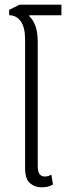

<svg xmlns="http://www.w3.org/2000/svg" viewBox="-20 -790 282 819"><path d="M158 9Q128 9 107.5 -9Q87 -27 87 -73V-622Q87 -673 68.5 -699Q50 -725 19 -725V-748L63 -770H242V-725H105V-721Q121 -706 131 -679.5Q141 -653 141 -608V-81Q141 -37 171 -37Q185 -37 199 -45L206 -3Q195 4 182.5 6.5Q170 9 158 9Z"/></svg>

Font: Noto Sans Thai UI ExtCond Light
Style: Regular
Weight: 300
Width: 2
Designer: Monotype Design Team
Foundry: Monotype Imaging Inc.
Version: Version 2.000; ttfautohint (v1.8.4.7-5d5b)